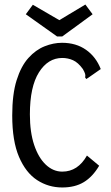

<svg xmlns="http://www.w3.org/2000/svg" viewBox="-20 -818 490 848"><path d="M255 10Q194 10 144 -22.5Q94 -55 64 -125Q34 -195 34 -308Q34 -402 53.5 -464Q73 -526 105.5 -562Q138 -598 177 -613.5Q216 -629 254 -629Q316 -629 360 -598Q404 -567 425 -513L369 -474L361 -469L356 -476Q358 -484 356 -491.5Q354 -499 346 -513Q325 -542 302.5 -552Q280 -562 255 -562Q192 -562 152 -498.5Q112 -435 112 -313Q112 -234 131 -177.5Q150 -121 182.5 -90.5Q215 -60 255 -60Q324 -60 364 -131L418 -86Q389 -37 350 -13.5Q311 10 255 10ZM357 -798 389 -755 255 -657H232L94 -755L125 -797L242 -729Z"/></svg>

Font: Inconsolata SemiCondensed Medium
Style: Regular
Weight: 500
Width: 4
Monospace: yes
Designer: Raph Levien, Cyreal, Brenton Simpson
Foundry: Raph Levien, Cyreal, Google
Version: Version 3.001; ttfautohint (v1.8.2.53-6de2)